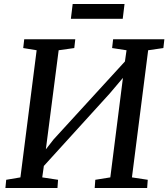

<svg xmlns="http://www.w3.org/2000/svg" viewBox="-20 -939 841 959"><path d="M356 -743 351 -699 273 -688 209 -193 248 -243 604 -632 612 -688 540 -699 545 -743H801L796 -699L720 -688L639 -53L718 -41L715 0H453L456 -41L531 -53L594 -550L528 -472L199 -110L191 -53L270 -41L267 0H7L11 -41L82 -53L163 -688L96 -699L101 -743ZM602 -919 593 -845H334L343 -919Z"/></svg>

Font: Koeln Type Serif
Style: Italic
Weight: 400
Italic angle: -8°
Designer: Eben Sorkin
Foundry: Eben Sorkin
Version: Version 2.002